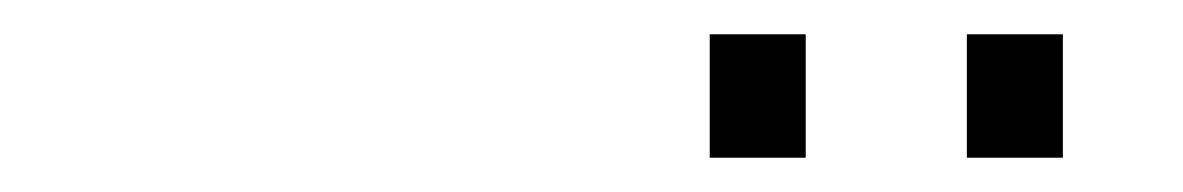

<svg xmlns="http://www.w3.org/2000/svg" viewBox="-20 -752 690 112"><path d="M544 -660V-732H600V-660ZM394 -660V-732H450V-660Z"/></svg>

Font: Azeret Mono Thin Thin
Style: Regular
Weight: 250
Version: Version 1.002